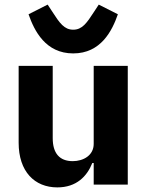

<svg xmlns="http://www.w3.org/2000/svg" viewBox="-20 -802 640 834"><path d="M387 0H535V-516H387V-177C387 -127 342 -102 296 -102C238 -102 209 -137 209 -202V-516H61V-182C61 -57 130 12 229 12C312 12 358 -36 381 -94H387ZM298 -570C418 -570 467 -668 492 -740L409 -782L388 -750C357 -702 337 -673 298 -673C259 -673 239 -702 208 -750L187 -782L104 -740C129 -668 178 -570 298 -570Z"/></svg>

Font: IBM Plex Mono
Style: Bold
Weight: 700
Monospace: yes
Designer: Mike Abbink, Paul van der Laan, Pieter van Rosmalen
Foundry: Bold Monday
Version: Version 2.004